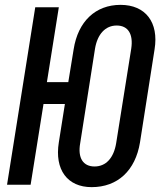

<svg xmlns="http://www.w3.org/2000/svg" viewBox="-20 -760 659 790"><path d="M357 10C464 10 537 -58 556 -174L616 -557C634 -668 579 -740 476 -740C373 -740 301 -672 283 -557L261 -422H173L222 -730H125L9 0H106L159 -332H247L222 -174C204 -62 257 10 357 10ZM369 -75C322 -75 299 -110 310 -171L371 -560C381 -620 414 -655 460 -655C507 -655 529 -620 520 -560L458 -171C448 -110 416 -75 369 -75Z"/></svg>

Font: JetBrains Mono SemiBold
Style: Italic
Weight: 472
Italic angle: -9°
Monospace: yes
Designer: Philipp Nurullin, Konstantin Bulenkov
Foundry: JetBrains
Version: Version 2.305